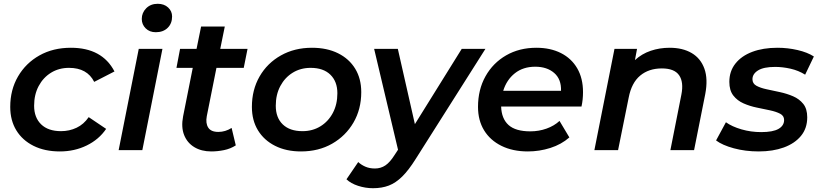

<svg xmlns="http://www.w3.org/2000/svg" viewBox="-20 -792 4327 1013"><path d="M296 7Q216 7 157 -22.5Q98 -52 66 -104.5Q34 -157 34 -228Q34 -318 75 -388.5Q116 -459 188 -499.5Q260 -540 354 -540Q519 -540 584 -415L477 -360Q440 -434 344 -434Q291 -434 249.5 -408.5Q208 -383 184 -338Q160 -293 160 -234Q160 -172 197 -136Q234 -100 302 -100Q346 -100 384 -118Q422 -136 448 -174L540 -112Q502 -56 437.5 -24.5Q373 7 296 7Z M606 0 712 -534H837L731 0ZM802 -622Q769 -622 748.5 -642.5Q728 -663 728 -692Q728 -725 751.5 -748.5Q775 -772 812 -772Q846 -772 867 -752.5Q888 -733 888 -705Q888 -668 864.5 -645Q841 -622 802 -622Z M1095 7Q1043 7 1005.5 -15.5Q968 -38 951.5 -79.5Q935 -121 946 -178L997 -434H911L930 -534H1017L1041 -652H1166L1142 -534H1286L1266 -434H1122L1071 -179Q1064 -142 1078.5 -119Q1093 -96 1132 -96Q1169 -96 1202 -117L1224 -25Q1196 -7 1162 0Q1128 7 1095 7Z M1568 7Q1490 7 1431.5 -22.5Q1373 -52 1341 -104.5Q1309 -157 1309 -228Q1309 -318 1349.5 -388.5Q1390 -459 1462 -499.5Q1534 -540 1626 -540Q1705 -540 1763.5 -511Q1822 -482 1854 -429.5Q1886 -377 1886 -306Q1886 -216 1845 -145.5Q1804 -75 1732.5 -34Q1661 7 1568 7ZM1576 -100Q1629 -100 1670.5 -125.5Q1712 -151 1736 -196Q1760 -241 1760 -300Q1760 -362 1723 -398Q1686 -434 1619 -434Q1566 -434 1524.5 -408.5Q1483 -383 1459 -338Q1435 -293 1435 -234Q1435 -171 1472 -135.5Q1509 -100 1576 -100Z M1948 201Q1908 201 1869.5 188.5Q1831 176 1808 154L1870 63Q1886 78 1908 87.5Q1930 97 1958 97Q1989 97 2013.5 80.5Q2038 64 2063 24L2080 -2L1954 -534H2079L2169 -137L2416 -534H2541L2173 47Q2136 106 2102 139.5Q2068 173 2031.5 187Q1995 201 1948 201Z M2765 7Q2685 7 2625.5 -22.5Q2566 -52 2534 -104.5Q2502 -157 2502 -228Q2502 -319 2541.5 -389.5Q2581 -460 2650.5 -500Q2720 -540 2810 -540Q2884 -540 2939.5 -512Q2995 -484 3025.5 -431.5Q3056 -379 3056 -306Q3056 -286 3054 -267Q3052 -248 3048 -230H2624Q2626 -166 2663 -132.5Q2700 -99 2778 -99Q2823 -99 2863.5 -113.5Q2904 -128 2932 -154L2984 -67Q2942 -30 2884 -11.5Q2826 7 2765 7ZM2635 -313H2940Q2942 -374 2904 -407Q2866 -440 2804 -440Q2740 -440 2696.5 -405.5Q2653 -371 2635 -313Z M3513 -540Q3582 -540 3629.5 -512Q3677 -484 3696.5 -429.5Q3716 -375 3701 -296L3642 0H3517L3575 -293Q3588 -359 3563 -395Q3538 -431 3472 -431Q3403 -431 3357.5 -393Q3312 -355 3297 -277L3241 0H3116L3222 -534H3341L3330 -475Q3366 -508 3413 -524Q3460 -540 3513 -540Z M3983 7Q3913 7 3852 -9.5Q3791 -26 3758 -51L3810 -147Q3842 -124 3892 -109.5Q3942 -95 3996 -95Q4058 -95 4087.5 -112Q4117 -129 4117 -159Q4117 -181 4096 -192Q4075 -203 4042 -210Q4009 -217 3972.5 -224.5Q3936 -232 3903 -246.5Q3870 -261 3849 -288Q3828 -315 3828 -360Q3828 -416 3860 -456.5Q3892 -497 3949 -518.5Q4006 -540 4082 -540Q4136 -540 4188 -528Q4240 -516 4274 -494L4228 -398Q4193 -420 4151 -429.5Q4109 -439 4070 -439Q4009 -439 3979.5 -420.5Q3950 -402 3950 -374Q3950 -351 3971 -339.5Q3992 -328 4025 -321Q4058 -314 4095 -306Q4132 -298 4164.5 -284Q4197 -270 4218 -244Q4239 -218 4239 -173Q4239 -115 4206 -75Q4173 -35 4115.5 -14Q4058 7 3983 7Z"/></svg>

Font: Montserrat SemiBold
Style: Italic
Weight: 600
Italic angle: -11.3°
Designer: Julieta Ulanovsky
Foundry: Julieta Ulanovsky
Version: Version 9.000; ttfautohint (v1.8.4.7-5d5b)